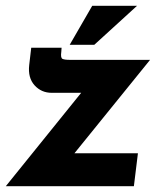

<svg xmlns="http://www.w3.org/2000/svg" viewBox="-29 -644 571 664"><path d="M150 -323Q114 -323 90.5 -349Q67 -375 72 -419L79 -479H184L183 -465Q180 -444 187 -440.5Q194 -437 213 -437H490L205 -85L183 -114H448L434 0H-9L284 -363L300 -323ZM445 -624 297 -489H212L290 -624Z"/></svg>

Font: Josefin Sans Thin
Style: Bold Italic
Weight: 700
Italic angle: -7°
Version: Version 2.000